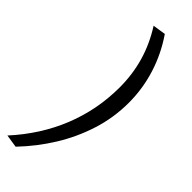

<svg xmlns="http://www.w3.org/2000/svg" viewBox="-290 -753 909 909"><g transform="rotate(45 164.0 -298.5)"><path d="M297 -386Q297 -287 267.5 -193.5Q238 -100 186 -16Q134 68 65 140L0 130Q106 14 160.5 -122Q215 -258 215 -407Q215 -493 192.5 -572Q170 -651 122 -727L187 -737Q241 -658 269 -569Q297 -480 297 -386Z"/></g></svg>

Font: Rosario
Style: Italic
Weight: 400
Italic angle: -8.05°
Designer: Hector Gatti
Foundry: Omnibus Type
Version: Version 1.201